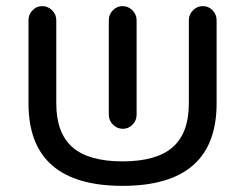

<svg xmlns="http://www.w3.org/2000/svg" viewBox="-20 -602 802 628"><path d="M688.5 -536.1V-263.7Q688.5 5.9 380.9 5.9Q73.2 5.9 73.2 -263.7V-536.1Q73.2 -554.7 86.4 -568.4Q99.6 -582 118.2 -582Q136.7 -582 150.4 -568.4Q164.1 -554.7 164.1 -536.1V-263.7Q164.1 -167 216.8 -120.6Q269.5 -74.2 380.9 -74.2Q492.2 -74.2 544.9 -120.6Q597.7 -167 597.7 -263.7V-536.1Q597.7 -554.7 611.3 -568.4Q625 -582 643.6 -582Q662.1 -582 675.3 -568.4Q688.5 -554.7 688.5 -536.1ZM335.9 -226.6V-536.1Q335.9 -554.7 349.1 -568.4Q362.3 -582 380.9 -582Q399.4 -582 413.1 -568.4Q426.8 -554.7 426.8 -536.1V-226.6Q426.8 -208 413.6 -194.3Q400.4 -180.7 381.8 -180.7Q363.3 -180.7 349.6 -194.3Q335.9 -208 335.9 -226.6Z"/></svg>

Font: jf-openhuninn-1.1
Style: Regular
Weight: 400
Designer: [Kosugi Maru]
      Designed by Motoya company      

      [Varela Round]
      Joe Prince(Latin component); Avraham Co
Foundry: justfont CO.,LTD.
Version: 1.1